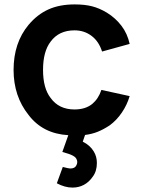

<svg xmlns="http://www.w3.org/2000/svg" viewBox="-20 -598 640 870"><path d="M439.5 -190.5 567.5 -162.5Q556 -123 532.2 -88Q508.5 -53 477 -30Q449 -11.5 423 -1Q397 9.5 365.5 13.5L355 44Q388 60 405 88.5Q419 111.5 419 140.5Q419 178 400 203Q383.5 227 360.2 239.5Q337 252 308.5 252Q274 252 237.5 232.5L264.5 158.5Q291.5 165.5 298 165.5Q318.5 165.5 325 153Q330 145 330 137.5Q330 135 329.8 133Q329.5 131 329 129Q327 121.5 322.5 116.5Q318 111.5 310 107.2Q302 103 290.5 99Q279 95 262.5 90.5L289.5 14.5Q174 8 109.5 -77Q41.5 -162 41.5 -281Q41.5 -404 109.5 -485.5Q149 -532.5 199.2 -555.2Q249.5 -578 318.5 -578Q364 -578 397 -569.5Q430.5 -561 464.5 -540.5Q503.5 -516.5 530.5 -481Q557.5 -445.5 567.5 -399L442.5 -364.5Q428 -410 396 -434.5Q362.5 -460.5 317.5 -460.5Q247 -460.5 209.5 -409.5Q175 -365 175 -281Q175 -198 209.5 -154Q247 -102 317.5 -102Q367 -102 398 -127Q426 -150.5 439.5 -190.5Z"/></svg>

Font: Russisch Sans
Style: Bold
Weight: 700
Designer: Michael Sharanda (font) & Cristiano Sobral (main changes)
Foundry: Michael Sharanda
Version: Version 2.00;September 8, 2020;FontCreator 13.0.0.2681 64-bi